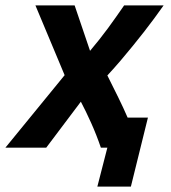

<svg xmlns="http://www.w3.org/2000/svg" viewBox="-51 -546 631 710"><path d="M309 144 346 0H322Q306 -47 286 -91.5Q266 -136 248 -170L120 0H-31L188 -268L80 -526H225L282 -358Q299 -378 316 -399.5Q333 -421 348.5 -442Q364 -463 379 -484.5Q394 -506 408 -526H554Q537 -502 519 -477.5Q501 -453 481 -427.5Q461 -402 439.5 -375.5Q418 -349 395 -322Q372 -295 346 -267Q367 -225 386 -186.5Q405 -148 421 -111H496L433 144Z"/></svg>

Font: Ubuntu Sans Mono
Style: Bold Italic
Weight: 700
Italic angle: -13.5°
Monospace: yes
Designer: Dalton Maag Ltd
Foundry: Dalton Maag Ltd
Version: Version 1.006